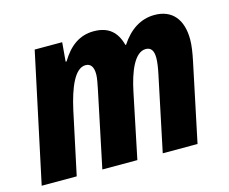

<svg xmlns="http://www.w3.org/2000/svg" viewBox="-84 -673 942 789"><g transform="rotate(-15 387.5 -279.0)"><path d="M2 0H151L208 -267C228 -357 258 -432 304 -432C325 -432 337 -417 337 -385C337 -369 332 -344 327 -320L260 0H409L466 -275C483 -358 513 -432 560 -432C582 -432 593 -417 593 -386C593 -367 589 -343 584 -319L517 0H665L735 -333C742 -366 747 -398 747 -423C747 -508 706 -558 631 -558C571 -558 523 -525 487 -470H484C469 -527 435 -558 372 -558C311 -558 267 -524 233 -467H229L236 -548H119Z"/></g></svg>

Font: Noto Sans Display SemiCondensed Extra
Style: Italic
Weight: 800
Width: 4
Italic angle: -12°
Designer: Monotype Design Team
Foundry: Monotype Imaging Inc.
Version: Version 1.900